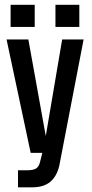

<svg xmlns="http://www.w3.org/2000/svg" viewBox="-20 -655 389 813"><path d="M24.9 -541V-634.8H127V-541ZM214.8 -541V-634.8H315.9V-541ZM7.8 -487.8H100.1L173.8 -79.1L243.2 -487.8H334L231 46.9Q220.2 92.3 192.4 115.2Q164.6 138.2 116.2 138.2H56.2V65.9H97.2Q119.1 65.9 131.6 59.1Q144 52.2 148.9 33.2L159.2 -7.8H109.9Z"/></svg>

Font: Teko
Style: Regular
Weight: 400
Designer: Manushi Parikh, Jonny Pinhorn
Foundry: Indian Type Foundry
Version: Version 2.000;PS 1.0;hotconv 1.0.79;makeotf.lib2.5.61930